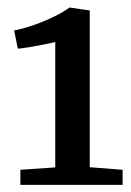

<svg xmlns="http://www.w3.org/2000/svg" viewBox="-20 -926 358 523"><path d="M130.5 -470V-811.5Q121 -809 100.5 -805Q80 -801 59.5 -797.5Q39 -794 28.5 -793.5L18.5 -843Q46 -848.5 74.8 -858.8Q103.5 -869 128.2 -881.2Q153 -893.5 169.5 -905.5L224.5 -897.5V-470.5L314 -463.5V-422.5H35.5V-463.5Z"/></svg>

Font: Merriweather 20pt Medium
Style: Regular
Weight: 500
Version: Version 2.100